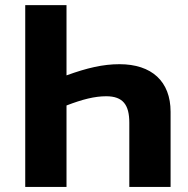

<svg xmlns="http://www.w3.org/2000/svg" viewBox="-20 -734 739 754"><path d="M79.1 0H241.2V-319.8C303.7 -343.8 351.6 -356 397 -356C463.4 -356 487.8 -321.8 487.8 -252V0H649.9V-294.9C649.9 -414.6 575.7 -481.9 449.2 -481.9C384.8 -481.9 321.8 -467.3 241.2 -438V-713.9H79.1Z"/></svg>

Font: Avrile Sans
Style: Bold
Weight: 700
Designer: Monotype Design Team, Google (font), Stefan Peev (BGR Cyrillic), Cristiano Sobral (main changes)
Foundry: The Avrile Sans Project Authors
Version: Version 3.110